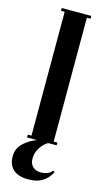

<svg xmlns="http://www.w3.org/2000/svg" viewBox="-137 -747 565 1003"><g transform="rotate(15 145.0 -245.0)"><path d="M251 138Q244 152 230 169Q216 186 191 198Q166 210 126 210Q73 210 45.5 185Q18 160 18 115Q18 75 42.5 49Q67 23 102 7Q137 -9 167 -19L179 0Q156 13 138.5 40Q121 67 121 99Q121 127 137.5 142.5Q154 158 179 158Q200 158 216 152Q232 146 242 132ZM65 0V-15H85V-685H65V-700H225V-685H205V-15H225V0Z"/></g></svg>

Font: Copperplate CC
Style: Regular
Weight: 400
Designer: indestructible type*
Foundry: Cowboy Collective
Version: Version 1.000